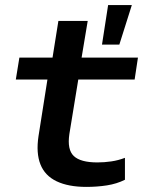

<svg xmlns="http://www.w3.org/2000/svg" viewBox="-20 -724 561 753"><path d="M319 9Q248 9 202 -13Q156 -35 138.5 -79.5Q121 -124 131 -190L166 -412H42L56 -498H186L209 -642H324L300 -498H521L508 -412H287L252 -198Q243 -137 269.5 -112Q296 -87 362 -87Q389 -87 416.5 -91Q444 -95 470 -105V-19Q438 -3 399.5 3Q361 9 319 9ZM380 -549 404 -704H497L448 -549Z"/></svg>

Font: Nunito Sans 7pt Expanded SemiBold
Style: Italic
Weight: 600
Width: 7
Italic angle: -9°
Designer: Vernon Adams
Foundry: Vernon Adams
Version: Version 3.101;gftools[0.9.27]